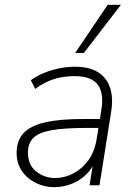

<svg xmlns="http://www.w3.org/2000/svg" viewBox="-20 -769 554 797"><path d="M205 8Q165 8 129 -9.5Q93 -27 71 -59Q49 -91 49 -134Q49 -185 77.5 -216Q106 -247 167 -261Q228 -275 324 -275H405L399 -238H340Q247 -238 194 -228.5Q141 -219 118.5 -196.5Q96 -174 96 -136Q96 -84 130.5 -57Q165 -30 208 -30Q248 -30 284.5 -49Q321 -68 347 -104Q373 -140 381 -191L401 -315Q412 -383 385.5 -418Q359 -453 289 -453Q243 -453 203.5 -440.5Q164 -428 126 -400L108 -436Q131 -453 161 -465.5Q191 -478 224.5 -485Q258 -492 291 -492Q350 -492 386.5 -469.5Q423 -447 437 -404.5Q451 -362 441 -302L393 0H352L370 -116H380Q367 -74 339.5 -46.5Q312 -19 276.5 -5.5Q241 8 205 8ZM292 -549 427 -749H482L328 -549Z"/></svg>

Font: Nunito Sans 12pt ExtraLight 12pt ExtraLight
Style: Italic
Weight: 250
Italic angle: -9°
Version: Version 3.101;gftools[0.9.27]